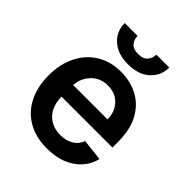

<svg xmlns="http://www.w3.org/2000/svg" viewBox="-210 -875 1013 1013"><g transform="rotate(45 296.5 -368.5)"><path d="M307.5 10.7Q225.5 10.7 166 -23.8Q106.5 -58.2 74.6 -121.1Q42.6 -183.9 42.6 -269.5Q42.6 -353.7 74.6 -417.4Q106.5 -481.2 164.6 -516.9Q222.7 -552.6 300.8 -552.6Q367.9 -552.6 424.7 -523.6Q481.5 -494.7 515.8 -433.8Q550.1 -372.9 550.1 -277V-237.6H170.1Q171.2 -167.6 209 -128.6Q246.8 -89.5 309.3 -89.5Q350.9 -89.5 381.2 -107.4Q411.6 -125.4 424.7 -159.8L544.7 -146.3Q527.7 -75.3 465.4 -32.3Q403.1 10.7 307.5 10.7ZM170.5 -324.2H426.8Q426.5 -380 392.2 -416.2Q358 -452.4 302.6 -452.4Q245 -452.4 209.2 -414.4Q173.3 -376.4 170.5 -324.2ZM367.5 -747.9H463.8Q463.4 -685.7 418.7 -645.8Q373.9 -605.8 297.2 -605.8Q221.2 -605.8 176.3 -645.8Q131.4 -685.7 131.7 -747.9H227.3Q227.3 -722.3 243.1 -702.2Q258.9 -682.2 297.2 -682.2Q334.9 -682.2 351 -702.1Q367.2 -721.9 367.5 -747.9Z"/></g></svg>

Font: Inter UI Semi Bold
Style: Regular
Weight: 600
Designer: Rasmus Andersson
Foundry: rsms
Version: 3.2;8d6f07862